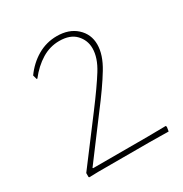

<svg xmlns="http://www.w3.org/2000/svg" viewBox="-126 -606 673 705"><g transform="rotate(-30 210.0 -253.5)"><path d="M54.2 1 51.8 -1V-18.1L189.9 -201.2Q244.6 -273.9 272 -317.9Q300.8 -363.8 300.8 -403.8Q300.8 -438 277.3 -462.9Q253.9 -487.8 208 -487.8Q168.5 -487.8 133.8 -466.8Q98.6 -445.3 69.8 -408.2H66.9L62 -425.8Q89.4 -463.9 127 -485.8Q165 -507.8 209 -507.8Q260.3 -507.8 291.5 -479.5Q323.2 -450.7 323.2 -407.2Q323.2 -363.8 292 -312.5Q260.7 -260.7 204.1 -187L81.1 -22.9L83 -21H313L391.1 -22L393.1 -17.1L390.1 1L309.1 0H91.8Z"/></g></svg>

Font: Datalegreya
Style: Dot
Weight: 700
Designer: Figs Lab
Foundry: Figs Lab
Version: Version 1.002;PS 001.002;hotconv 1.0.70;makeotf.lib2.5.58329